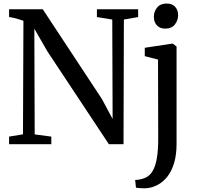

<svg xmlns="http://www.w3.org/2000/svg" viewBox="-20 -794 1086 1057"><path d="M30 0V-42L106.5 -54.5L109 -679.5Q98.5 -683.5 85 -687.5Q71.5 -691.5 57.5 -695Q43.5 -698.5 30 -700V-743H215.5L541 -249L600 -139L598 -686.5L513.5 -700V-743H740.5V-700L662 -686.5L660 0H579.5L241 -511L169 -636L171 -54L262.5 -42V0ZM781.5 242.5Q774 242.5 762.5 242.2Q751 242 741.2 241Q731.5 240 728.5 238.5L724 196.5Q731.5 197 747 194.5Q762.5 192 779 185Q805.5 174 821.2 146Q837 118 844 74.2Q851 30.5 851 -28.5L850 -466L777 -485V-531L925.5 -553.5H932L952 -538V-2Q952 57.5 938.8 102.5Q925.5 147.5 901.8 177.8Q878 208 847.2 224.2Q816.5 240.5 781.5 242.5ZM889.5 -636.5Q859.5 -636.5 843.2 -655Q827 -673.5 827 -701Q827 -730.5 845 -752.5Q863 -774.5 897 -774.5H898Q928 -774.5 944.2 -756.5Q960.5 -738.5 960.5 -711Q960.5 -681.5 942.5 -659Q924.5 -636.5 890.5 -636.5Z"/></svg>

Font: Merriweather 48pt
Style: Regular
Weight: 400
Version: Version 2.100